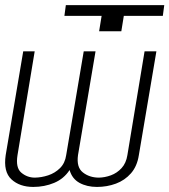

<svg xmlns="http://www.w3.org/2000/svg" viewBox="-61 -732 672 762"><path d="M271.3 -528.4H318.2L248.6 -116.5Q241.8 -68.2 267.8 -47.8Q293.7 -27.3 331 -27Q354.8 -27.3 379.1 -36.2Q403.4 -45.1 421.5 -64.8Q439.6 -84.5 444.6 -116.5L512.8 -528.4H559.7L490.1 -116.5Q483.3 -72.1 458.8 -44.2Q434.3 -16.3 399 -3.2Q363.6 9.9 323.9 9.9Q284.1 9.9 254.6 -6.2Q225.1 -22.4 215.2 -57.2Q192.5 -22.4 153.9 -6.2Q115.4 9.9 71 9.9Q17 9.9 -15.6 -20.2Q-48.3 -50.4 -38.4 -116.5L31.2 -528.4H76.7L8.5 -116.5Q0.4 -66.4 23.4 -46.9Q46.5 -27.3 76.7 -27Q103.3 -27.3 130.3 -36.2Q157.3 -45.1 177.2 -64.8Q197.1 -84.5 201.7 -116.5ZM342.3 -669H194.6L200.3 -711.6H590.9L585.2 -669H430.4L420.5 -608H332.4Z"/></svg>

Font: Inter Thin  BETA
Style: Italic
Weight: 100
Italic angle: -9.39999°
Designer: Rasmus Andersson
Foundry: rsms
Version: Version 3.011;git-f93a4a705